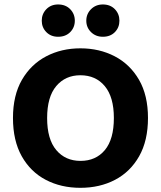

<svg xmlns="http://www.w3.org/2000/svg" viewBox="-20 -846 740 882"><path d="M659.8 -304Q659.8 -200 619.2 -128.2Q578.5 -56.5 508.3 -19.8Q438.2 16.8 349.3 16.8Q260.5 16.8 190.4 -19.8Q120.3 -56.5 79.9 -128.2Q39.6 -200 39.6 -304Q39.6 -408 80.8 -479.3Q122.1 -550.5 192.3 -587.3Q262.5 -624 349.3 -624Q436.6 -624 507.1 -587.3Q577.5 -550.5 618.7 -479.3Q659.8 -408 659.8 -304ZM503.1 -304Q503.1 -400.2 461.4 -450.3Q419.8 -500.3 349.3 -500.3Q280.3 -500.3 238.4 -450.6Q196.5 -401 196.5 -303.6Q196.5 -206.3 238.5 -156.6Q280.4 -106.9 350 -106.9Q420.2 -106.9 461.7 -156.6Q503.1 -206.3 503.1 -304ZM323.7 -750.9Q323.7 -719.8 302.5 -698.4Q281.3 -677.1 246.9 -677.1Q214 -677.1 192.9 -698.4Q171.8 -719.8 171.8 -750.9Q171.8 -782 192.9 -803.8Q214 -825.5 246.9 -825.5Q281.3 -825.5 302.5 -803.8Q323.7 -782 323.7 -750.9ZM528.6 -750.9Q528.6 -719.8 507.7 -698.4Q486.7 -677.1 452.5 -677.1Q419.9 -677.1 398.2 -698.4Q376.4 -719.8 376.4 -750.9Q376.4 -782 398.2 -803.8Q419.9 -825.5 452.5 -825.5Q486.7 -825.5 507.7 -803.8Q528.6 -782 528.6 -750.9Z"/></svg>

Font: Baloo Bhaijaan 2
Style: Regular
Weight: 400
Designer: Sanskriti Dholi, Noopur Datye and Ek Type
Foundry: Ek Type
Version: Version 1.701